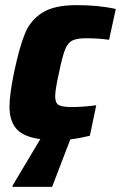

<svg xmlns="http://www.w3.org/2000/svg" viewBox="-20 -538 471 748"><path d="M210 -255Q195 -189 195 -163Q195 -137 208.5 -129Q222 -121 260 -121Q303 -121 355 -128L330 -9Q289 1 254 5L183 190H29V185L137 4Q71 -5 44 -36Q17 -67 17 -122Q17 -170 35 -257Q56 -356 77.5 -408Q99 -460 145.5 -489Q192 -518 278 -518Q365 -518 431 -503L405 -383Q361 -389 317 -389Q279 -389 261.5 -380Q244 -371 233.5 -345Q223 -319 210 -255Z"/></svg>

Font: Saira Semi Condensed ExtraBold
Style: Italic
Weight: 800
Width: 4
Italic angle: -12°
Designer: Hector Gatti with collaboration of the Omnibus-Type team
Foundry: Omnibus-Type
Version: Version 1.001; ttfautohint (v1.8)